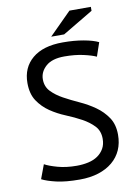

<svg xmlns="http://www.w3.org/2000/svg" viewBox="-96 -933 722 1007"><g transform="rotate(-10 265.5 -429.0)"><path d="M401 -178Q401 -220 376 -246.5Q351 -273 313.5 -293.5Q276 -314 232 -332Q188 -350 150.5 -375.5Q113 -401 88 -438.5Q63 -476 63 -534Q63 -616 120 -664Q177 -712 282 -712Q343 -712 393 -703Q443 -694 471 -680L446 -607Q423 -618 378.5 -628Q334 -638 278 -638Q212 -638 179 -608.5Q146 -579 146 -539Q146 -500 171 -474Q196 -448 233.5 -427.5Q271 -407 315 -387Q359 -367 396.5 -340.5Q434 -314 459 -277Q484 -240 484 -185Q484 -140 468 -104Q452 -68 421 -42Q390 -16 346 -2Q302 12 246 12Q171 12 122 0.5Q73 -11 46 -25L74 -100Q97 -87 142 -74.5Q187 -62 243 -62Q276 -62 305 -68.5Q334 -75 355 -89.5Q376 -104 388.5 -126Q401 -148 401 -178ZM346 -870H460V-849L297 -752H228Z"/></g></svg>

Font: PTSans
Style: Regular
Weight: 400
Designer: A.Korolkova, O.Umpeleva, V.Yefimov
Foundry: ParaType Ltd
Version: Version 2.003W OFL